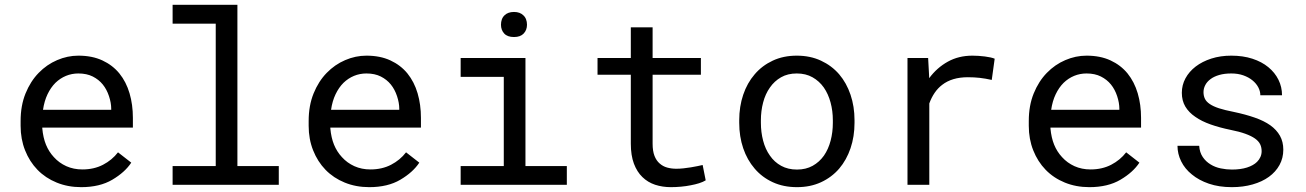

<svg xmlns="http://www.w3.org/2000/svg" viewBox="-20 -770 5441 800"><path d="M318.4 9.8Q395.5 9.8 448 -21.2Q500.5 -52.2 526.9 -92.3L471.7 -135.3Q446.8 -103 409.2 -83.5Q371.6 -64 323.2 -64Q286.6 -64 256.3 -77.6Q226.1 -91.3 204.6 -115.2Q183.6 -137.7 171.6 -167Q159.7 -196.3 156.2 -234.9V-238.3H533.7V-278.8Q533.7 -334 519.8 -381.3Q505.9 -428.7 477.5 -463.9Q449.2 -498.5 406.5 -518.3Q363.8 -538.1 306.6 -538.1Q261.2 -538.1 218 -519.5Q174.8 -501 141.1 -466.3Q106.9 -431.2 86.4 -380.6Q65.9 -330.1 65.9 -266.1V-245.6Q65.9 -190.4 84.5 -143.6Q103 -96.7 136.2 -62.5Q169.4 -28.3 216.1 -9.3Q262.7 9.8 318.4 9.8ZM306.6 -463.9Q341.3 -463.9 366.5 -451.2Q391.6 -438.5 408.2 -418Q424.8 -397.5 434.1 -369.4Q443.4 -341.3 443.4 -316.9V-312.5H159.2Q164.6 -349.1 178 -377.2Q191.4 -405.3 210.9 -424.8Q230.5 -443.8 254.9 -453.9Q279.3 -463.9 306.6 -463.9Z M699.2 -750V-671.4H878.9V-78.1H699.2V0H1141.6V-78.1H969.2V-750Z M1518.6 9.8Q1595.7 9.8 1648.2 -21.2Q1700.7 -52.2 1727.1 -92.3L1671.9 -135.3Q1647 -103 1609.4 -83.5Q1571.8 -64 1523.4 -64Q1486.8 -64 1456.5 -77.6Q1426.3 -91.3 1404.8 -115.2Q1383.8 -137.7 1371.8 -167Q1359.9 -196.3 1356.4 -234.9V-238.3H1733.9V-278.8Q1733.9 -334 1720 -381.3Q1706.1 -428.7 1677.7 -463.9Q1649.4 -498.5 1606.7 -518.3Q1564 -538.1 1506.8 -538.1Q1461.4 -538.1 1418.2 -519.5Q1375 -501 1341.3 -466.3Q1307.1 -431.2 1286.6 -380.6Q1266.1 -330.1 1266.1 -266.1V-245.6Q1266.1 -190.4 1284.7 -143.6Q1303.2 -96.7 1336.4 -62.5Q1369.6 -28.3 1416.3 -9.3Q1462.9 9.8 1518.6 9.8ZM1506.8 -463.9Q1541.5 -463.9 1566.7 -451.2Q1591.8 -438.5 1608.4 -418Q1625 -397.5 1634.3 -369.4Q1643.6 -341.3 1643.6 -316.9V-312.5H1359.4Q1364.7 -349.1 1378.2 -377.2Q1391.6 -405.3 1411.1 -424.8Q1430.7 -443.8 1455.1 -453.9Q1479.5 -463.9 1506.8 -463.9Z M1899.4 -528.3V-449.7H2079.1V-78.1H1899.4V0H2341.8V-78.1H2169.4V-528.3ZM2067.4 -667Q2067.4 -645 2080.8 -630.4Q2094.2 -615.7 2121.6 -615.7Q2148.4 -615.7 2162.1 -630.4Q2175.8 -645 2175.8 -667Q2175.8 -679.2 2171.9 -689.5Q2168 -699.7 2160.2 -706.5Q2153.8 -712.9 2144 -716.6Q2134.3 -720.2 2121.6 -720.2Q2108.9 -720.2 2098.9 -716.6Q2088.9 -712.9 2082.5 -706.5Q2074.7 -699.2 2071 -689Q2067.4 -678.7 2067.4 -667Z M2699.2 -656.2H2608.4V-528.3H2469.7V-458.5H2608.4V-171.4Q2608.4 -122.6 2621.3 -88.1Q2634.3 -53.7 2656.7 -32.2Q2679.2 -10.3 2709.7 -0.2Q2740.2 9.8 2775.4 9.8Q2796.4 9.8 2817.6 7.8Q2838.9 5.9 2857.9 2Q2877 -1.5 2893.1 -6.6Q2909.2 -11.7 2920.4 -18.6L2907.7 -82.5Q2899.4 -80.6 2886.5 -77.9Q2873.5 -75.2 2858.9 -72.8Q2843.8 -70.3 2828.1 -68.6Q2812.5 -66.9 2797.9 -66.9Q2777.8 -66.9 2760 -71.8Q2742.2 -76.7 2728.5 -88.9Q2714.8 -100.6 2707 -120.6Q2699.2 -140.6 2699.2 -171.4V-458.5H2900.4V-528.3H2699.2Z M3060.1 -269V-258.3Q3060.1 -201.2 3076.7 -152.3Q3093.3 -103.5 3124.5 -67.4Q3155.3 -31.2 3200 -10.7Q3244.6 9.8 3300.8 9.8Q3356.4 9.8 3400.9 -10.7Q3445.3 -31.2 3476.6 -67.4Q3507.3 -103.5 3523.9 -152.3Q3540.5 -201.2 3540.5 -258.3V-269Q3540.5 -326.2 3523.9 -375.2Q3507.3 -424.3 3476.6 -460.4Q3445.3 -496.6 3400.6 -517.3Q3356 -538.1 3299.8 -538.1Q3244.1 -538.1 3199.7 -517.3Q3155.3 -496.6 3124.5 -460.4Q3093.3 -424.3 3076.7 -375.2Q3060.1 -326.2 3060.1 -269ZM3150.4 -258.3V-269Q3150.4 -307.6 3159.7 -343Q3168.9 -378.4 3188 -405.3Q3206.5 -432.1 3234.4 -448Q3262.2 -463.9 3299.8 -463.9Q3337.4 -463.9 3365.5 -448Q3393.6 -432.1 3412.6 -405.3Q3431.2 -378.4 3440.7 -343Q3450.2 -307.6 3450.2 -269V-258.3Q3450.2 -219.2 3440.9 -183.8Q3431.6 -148.4 3413.1 -121.6Q3394 -94.7 3366 -79.1Q3337.9 -63.5 3300.8 -63.5Q3263.2 -63.5 3234.9 -79.1Q3206.5 -94.7 3188 -121.6Q3168.9 -148.4 3159.7 -183.8Q3150.4 -219.2 3150.4 -258.3Z M4031.7 -538.1Q3974.1 -538.1 3929 -512.9Q3883.8 -487.8 3851.6 -444.3L3851.1 -457.5L3847.2 -528.3H3761.2V0H3852.1V-338.9Q3860.8 -363.3 3874.3 -383.1Q3887.7 -402.8 3905.8 -416.5Q3925.8 -432.1 3952.6 -440.2Q3979.5 -448.2 4012.7 -448.2Q4038.6 -448.2 4062.3 -445.6Q4085.9 -442.9 4112.3 -437L4124.5 -525.4Q4110.8 -531.2 4083.7 -534.7Q4056.6 -538.1 4031.7 -538.1Z M4519 9.8Q4596.2 9.8 4648.7 -21.2Q4701.2 -52.2 4727.5 -92.3L4672.4 -135.3Q4647.5 -103 4609.9 -83.5Q4572.3 -64 4523.9 -64Q4487.3 -64 4457 -77.6Q4426.8 -91.3 4405.3 -115.2Q4384.3 -137.7 4372.3 -167Q4360.4 -196.3 4356.9 -234.9V-238.3H4734.4V-278.8Q4734.4 -334 4720.5 -381.3Q4706.5 -428.7 4678.2 -463.9Q4649.9 -498.5 4607.2 -518.3Q4564.5 -538.1 4507.3 -538.1Q4461.9 -538.1 4418.7 -519.5Q4375.5 -501 4341.8 -466.3Q4307.6 -431.2 4287.1 -380.6Q4266.6 -330.1 4266.6 -266.1V-245.6Q4266.6 -190.4 4285.2 -143.6Q4303.7 -96.7 4336.9 -62.5Q4370.1 -28.3 4416.7 -9.3Q4463.4 9.8 4519 9.8ZM4507.3 -463.9Q4542 -463.9 4567.1 -451.2Q4592.3 -438.5 4608.9 -418Q4625.5 -397.5 4634.8 -369.4Q4644 -341.3 4644 -316.9V-312.5H4359.9Q4365.2 -349.1 4378.7 -377.2Q4392.1 -405.3 4411.6 -424.8Q4431.2 -443.8 4455.6 -453.9Q4480 -463.9 4507.3 -463.9Z M5236.8 -140.1Q5236.8 -127.4 5231.9 -116.2Q5227.1 -105 5217.8 -95.7Q5202.6 -80.6 5175.8 -72Q5148.9 -63.5 5112.8 -63.5Q5089.8 -63.5 5066.4 -68.4Q5043 -73.2 5023.9 -85Q5004.4 -96.7 4991.5 -115.7Q4978.5 -134.8 4976.6 -162.6H4886.2Q4886.2 -128.9 4901.6 -97.7Q4917 -66.4 4946.3 -43Q4975.1 -19 5017.1 -4.6Q5059.1 9.8 5112.8 9.8Q5159.7 9.8 5199.2 -1.5Q5238.8 -12.7 5267.1 -33.2Q5295.4 -53.7 5311.3 -82.5Q5327.1 -111.3 5327.1 -146.5Q5327.1 -179.2 5313.2 -204.1Q5299.3 -229 5272.9 -248Q5246.6 -266.6 5208 -280Q5169.4 -293.5 5120.6 -303.7Q5083.5 -311 5059.3 -318.8Q5035.2 -326.7 5021 -336.4Q5006.3 -346.2 5000.5 -358.4Q4994.6 -370.6 4994.6 -386.2Q4994.6 -401.4 5002 -415.5Q5009.3 -429.7 5023.9 -440.4Q5038.1 -451.2 5059.8 -457.5Q5081.5 -463.9 5110.4 -463.9Q5138.2 -463.9 5160.4 -456.1Q5182.6 -448.2 5198.2 -435.5Q5213.9 -422.9 5222.7 -406.5Q5231.4 -390.1 5231.4 -373H5321.8Q5321.8 -407.7 5306.9 -437.7Q5292 -467.8 5264.6 -490.2Q5237.3 -512.7 5198.2 -525.4Q5159.2 -538.1 5110.4 -538.1Q5064.9 -538.1 5027.1 -525.9Q4989.3 -513.7 4961.9 -492.7Q4934.6 -471.7 4919.4 -443.6Q4904.3 -415.5 4904.3 -383.3Q4904.3 -350.6 4918.9 -325.9Q4933.6 -301.3 4960.4 -283.2Q4986.8 -264.6 5024.2 -251.5Q5061.5 -238.3 5106.9 -229Q5144 -221.7 5168.9 -212.6Q5193.8 -203.6 5209 -192.9Q5224.1 -182.1 5230.5 -169.2Q5236.8 -156.2 5236.8 -140.1Z"/></svg>

Font: RobotoMono Nerd Font
Style: Regular
Weight: 400
Monospace: yes
Designer: Google
Version: Version 3.000;Nerd Fonts 3.2.1